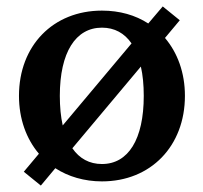

<svg xmlns="http://www.w3.org/2000/svg" viewBox="-20 -549 632 597"><path d="M486 -529 441 -476C401 -502 352 -516 297 -516C145 -516 39 -407 39 -251C39 -179 62 -117 101 -71L54 -15L107 28L152 -26C192 0 242 15 297 15C449 15 555 -95 555 -251C555 -323 532 -385 493 -431L539 -486ZM166 -251C166 -386 215 -463 297 -463C336 -463 367 -446 389 -414L175 -159C169 -186 166 -217 166 -251ZM205 -88 418 -342C424 -316 427 -285 427 -251C427 -116 379 -39 297 -39C258 -39 227 -56 205 -88Z"/></svg>

Font: LT Superior Serif Semibold
Style: Regular
Weight: 600
Designer: Daniel Lyons
Foundry: LyonsType
Version: Version 2.120;FEAKit 1.0